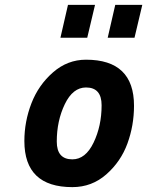

<svg xmlns="http://www.w3.org/2000/svg" viewBox="-20 -756 604 788"><path d="M333 -511Q530 -511 530 -322Q530 -241 503 -167Q476 -93 416.5 -40.5Q357 12 277 12Q80 12 80 -177Q80 -257 109 -332Q138 -407 197.5 -459Q257 -511 333 -511ZM277 -102Q331 -102 364 -170.5Q397 -239 397 -324Q397 -397 333 -397Q279 -397 246 -328.5Q213 -260 213 -175Q213 -102 277 -102ZM228 -601 259 -736H370L338 -601ZM422 -601 453 -736H564L532 -601Z"/></svg>

Font: Titillium Web
Style: Bold Italic
Weight: 700
Italic angle: -13°
Version: Version 1.001;PS 57.000;hotconv 1.0.70;makeotf.lib2.5.55311